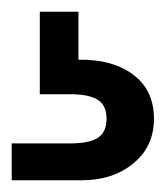

<svg xmlns="http://www.w3.org/2000/svg" viewBox="-20 -47 283 328"><path d="M0 198H100Q132 198 147 188.5Q162 179 162 156Q162 133 147 123.5Q132 114 100 114H48V-27H114V55Q172 54 207.5 80.5Q243 107 243 156Q243 203 208 232Q173 261 119 261H0Z"/></svg>

Font: AF Albert Sans Medium
Style: Regular
Weight: 500
Designer: Andreas Rasmussen
Foundry: a.Foundry
Version: Version 1.300;Glyphs 3.2 (3231)